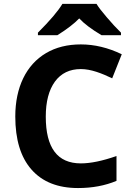

<svg xmlns="http://www.w3.org/2000/svg" viewBox="-20 -951 677 981"><path d="M598.1 -771V-784.2C574.7 -807.1 550.8 -833 525.9 -862.3C501 -891.1 483.4 -914.1 473.1 -931.2H298.8C276.9 -894.5 235.4 -845.7 173.8 -784.2V-771H272.9C322.3 -801.8 359.4 -830.6 384.8 -856.9C409.7 -830.1 447.8 -801.3 499 -771ZM393.1 -598.1C445.3 -598.1 500 -576.2 553.2 -550.8L602.1 -673.8C532.2 -707.5 462.4 -724.1 393.1 -724.1C325.2 -724.1 265.6 -709.5 215.3 -679.7C113.8 -620.1 58.1 -504.4 58.1 -356C58.1 -238.3 85.4 -147.9 140.6 -85C195.8 -22 274.9 9.8 378.9 9.8C451.2 9.8 516.6 -2.4 575.2 -26.9V-153.8C503.9 -128.9 443.4 -116.2 393.1 -116.2C273.4 -116.2 213.9 -195.8 213.9 -355C213.9 -431.6 229.5 -491.2 260.7 -534.2C292 -576.7 335.9 -598.1 393.1 -598.1Z"/></svg>

Font: Noto Reveo Sans
Style: Bold
Weight: 700
Designer: Monotype Design team
Foundry: Monotype Imaging Inc.
Version: Version 1.04